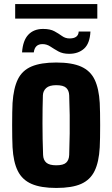

<svg xmlns="http://www.w3.org/2000/svg" viewBox="-20 -919 555 949"><path d="M258 10Q182 10 136 -10Q90 -30 68 -74Q46 -118 42 -191Q41 -210 40.5 -239.5Q40 -269 40 -301.5Q40 -334 40.5 -363Q41 -392 42 -410Q47 -484 68.5 -527.5Q90 -571 136 -590.5Q182 -610 258 -610Q336 -610 381.5 -589.5Q427 -569 448 -525Q469 -481 473 -410Q474 -391 474.5 -361.5Q475 -332 475 -299.5Q475 -267 474.5 -238Q474 -209 473 -191Q469 -118 447.5 -74Q426 -30 381 -10Q336 10 258 10ZM258 -102Q293 -102 307 -115Q321 -128 322 -153Q324 -212 324.5 -258.5Q325 -305 324.5 -350Q324 -395 322 -448Q321 -472 307 -485Q293 -498 258 -498Q224 -498 208.5 -484Q193 -470 192 -448Q190 -387 190 -309.5Q190 -232 193 -153Q194 -128 209 -115Q224 -102 258 -102ZM89 -660Q93 -719 120 -747.5Q147 -776 193 -776Q228 -776 249 -764.5Q270 -753 286.5 -741Q303 -729 324 -729Q367 -729 369 -763H427Q424 -704 395.5 -678.5Q367 -653 322 -653Q290 -653 268.5 -665Q247 -677 229 -689Q211 -701 190 -701Q152 -701 147 -660ZM55 -827V-899H461V-827Z"/></svg>

Font: Big Shoulders Text Black
Style: Regular
Weight: 900
Designer: Patric King
Foundry: XO Type Co
Version: Version 1.000; ttfautohint (v1.8.2)